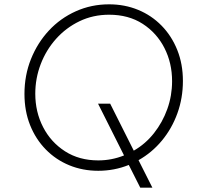

<svg xmlns="http://www.w3.org/2000/svg" viewBox="-20 -777 927 887"><path d="M434 12Q362 12 300 -13.5Q238 -39 191.5 -86.5Q145 -134 119 -199Q93 -264 93 -343Q93 -429 123 -504Q153 -579 206 -636Q259 -693 330.5 -725Q402 -757 484 -757Q556 -757 618 -731.5Q680 -706 726.5 -658.5Q773 -611 799 -546Q825 -481 825 -403Q825 -324 799.5 -253.5Q774 -183 728 -127.5Q682 -72 620 -37L684 90H628L575 -15Q508 12 434 12ZM434 -36Q496 -36 553 -59L433 -298H489L598 -81Q652 -112 691.5 -162Q731 -212 753 -273.5Q775 -335 775 -402Q775 -486 739.5 -555.5Q704 -625 639 -667Q574 -709 484 -709Q410 -709 347.5 -679Q285 -649 239 -597.5Q193 -546 168 -480.5Q143 -415 143 -344Q143 -260 179 -190Q215 -120 280.5 -78Q346 -36 434 -36Z"/></svg>

Font: Plus Jakarta Sans ExtraLight
Style: Italic
Weight: 200
Italic angle: -8°
Designer: Gumpita Rahayu
Foundry: Tokotype
Version: Version 2.071; ttfautohint (v1.8.4.7-5d5b);gftools[0.9.29]